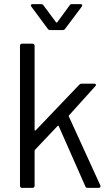

<svg xmlns="http://www.w3.org/2000/svg" viewBox="-20 -912 532 932"><path d="M132 -880 212 -772C215 -767 220 -766 225 -766H283C288 -766 293 -767 296 -772L377 -880C382 -886 379 -892 371 -892H330C325 -892 321 -891 318 -886L258 -804C257 -802 253 -802 252 -804L191 -886C188 -891 183 -892 178 -892H138C130 -892 127 -886 132 -880ZM87 0H138C144 0 148 -4 148 -10V-180C148 -182 149 -184 150 -185L260 -301C262 -303 264 -302 265 -300L394 -8C396 -2 400 0 405 0H459C466 0 470 -5 467 -12L314 -347C313 -349 314 -351 315 -352L443 -494C449 -500 445 -506 437 -506H377C372 -506 368 -504 365 -501L153 -279C151 -277 148 -278 148 -281V-690C148 -696 144 -700 138 -700H87C81 -700 77 -696 77 -690V-10C77 -4 81 0 87 0Z"/></svg>

Font: Elastic
Style: elastic
Weight: 400
Designer: Jeremy Tribby
Foundry: Tribby Type
Version: Version 1.422;hotconv 1.0.109;makeotfexe 2.5.65596